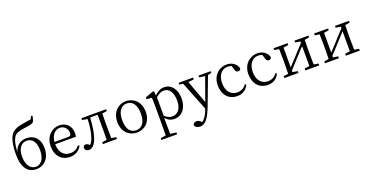

<svg xmlns="http://www.w3.org/2000/svg" viewBox="-35 -1835 6000 3114"><g transform="rotate(-20 2965.0 -277.5)"><path d="M303 -26C214 -26 146 -108 146 -257C146 -401 213 -475 302 -475C393 -475 457 -404 457 -255C457 -108 392 -26 303 -26ZM508 -828 484 -778C441 -771 395 -763 350 -757C254 -741 205 -726 154 -679C91 -622 64 -480 64 -323C64 -89 154 14 302 14C422 14 537 -80 537 -263C537 -435 434 -515 316 -515C203 -515 134 -457 99 -353C106 -489 135 -590 180 -628C220 -661 275 -670 361 -682C430 -692 478 -699 499 -721C514 -737 523 -773 532 -822Z M721 -301C733 -428 806 -488 879 -488C956 -488 1009 -425 1009 -355C1009 -323 999 -301 955 -301ZM1077 -262C1082 -277 1084 -298 1084 -324C1084 -449 1000 -528 884 -528C752 -528 639 -421 639 -254C639 -83 740 14 880 14C973 14 1042 -32 1083 -104L1062 -120C1023 -73 976 -42 905 -42C799 -42 721 -115 720 -263Z M1690 -483V-514H1263V-483L1354 -466C1350 -349 1334 -241 1308 -168C1292 -114 1274 -83 1246 -57C1226 -78 1207 -91 1181 -91C1159 -91 1146 -78 1136 -57C1136 -11 1162 12 1205 12C1256 12 1311 -24 1351 -151C1377 -233 1395 -349 1401 -477H1529C1530 -422 1531 -341 1531 -286V-228C1531 -176 1530 -100 1529 -44L1448 -32V0H1690V-32L1608 -45C1607 -100 1606 -176 1606 -228V-286C1606 -338 1607 -414 1608 -469Z M2035 14C2158 14 2280 -74 2280 -255C2280 -437 2156 -528 2035 -528C1911 -528 1789 -437 1789 -255C1789 -74 1911 14 2035 14ZM2035 -26C1934 -26 1874 -105 1874 -255C1874 -404 1934 -488 2035 -488C2135 -488 2196 -404 2196 -255C2196 -105 2135 -26 2035 -26Z M2531 -413C2591 -467 2636 -478 2672 -478C2759 -478 2821 -400 2821 -253C2821 -101 2749 -37 2663 -37C2618 -37 2575 -53 2531 -97ZM2520 -517 2506 -527 2361 -474V-442L2451 -435C2454 -388 2455 -346 2455 -282V34C2455 93 2454 157 2453 217L2362 230V262H2633V230L2530 217C2528 156 2527 90 2527 32V-61C2576 -2 2630 14 2680 14C2808 14 2901 -92 2901 -261C2901 -425 2812 -528 2695 -528C2636 -528 2578 -503 2526 -445Z M3494 -514H3285V-483L3383 -470L3241 -73L3094 -471L3190 -482V-514H2942V-483L3006 -474L3204 26L3195 49C3170 118 3135 179 3084 215L3076 207C3050 182 3029 170 3001 170C2972 170 2944 183 2938 210C2939 248 2982 273 3031 273C3112 273 3180 199 3249 16L3433 -471L3494 -483Z M3942 -124C3906 -71 3849 -42 3786 -42C3678 -42 3602 -124 3602 -264C3602 -405 3674 -488 3775 -488C3796 -488 3819 -484 3843 -476L3865 -401C3872 -376 3886 -358 3916 -358C3940 -358 3956 -370 3960 -395C3941 -474 3864 -528 3772 -528C3642 -528 3523 -427 3523 -257C3523 -91 3619 14 3765 14C3863 14 3929 -34 3963 -114Z M4471 -124C4435 -71 4378 -42 4315 -42C4207 -42 4131 -124 4131 -264C4131 -405 4203 -488 4304 -488C4325 -488 4348 -484 4372 -476L4394 -401C4401 -376 4415 -358 4445 -358C4469 -358 4485 -370 4489 -395C4470 -474 4393 -528 4301 -528C4171 -528 4052 -427 4052 -257C4052 -91 4148 14 4294 14C4392 14 4458 -34 4492 -114Z M5182 -483V-514H4941V-483L5027 -469V-444L4736 -127V-469L4822 -483V-514H4581V-483L4661 -470C4663 -415 4664 -339 4664 -286V-228C4664 -176 4663 -100 4661 -44L4581 -32V0H4822V-32L4736 -45V-73L5027 -390V-45L4941 -32V0H5182V-32L5102 -44C5100 -100 5099 -176 5099 -228V-286C5099 -338 5100 -415 5102 -470Z M5881 -483V-514H5640V-483L5726 -469V-444L5435 -127V-469L5521 -483V-514H5280V-483L5360 -470C5362 -415 5363 -339 5363 -286V-228C5363 -176 5362 -100 5360 -44L5280 -32V0H5521V-32L5435 -45V-73L5726 -390V-45L5640 -32V0H5881V-32L5801 -44C5799 -100 5798 -176 5798 -228V-286C5798 -338 5799 -415 5801 -470Z"/></g></svg>

Font: Noto Serif CJK JP
Style: Regular
Weight: 400
Designer: Ryoko NISHIZUKA 西塚涼子 (kana & ideographs); Frank Grießhammer (Latin, Greek & Cyrillic); Wenlong ZHANG 张文龙 (bopomofo); San
Foundry: Adobe Systems Incorporated
Version: Version 1.000;PS 1;hotconv 16.6.53;makeotf.lib2.5.65590